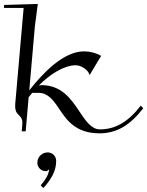

<svg xmlns="http://www.w3.org/2000/svg" viewBox="-20 -665 746 972"><path d="M1 -640 -0.3 -625H99.7L57.2 -140C56.9 -135.5 56.8 -131.4 56.8 -127.4C56.8 -109.1 60.7 -95.6 75.1 -82.5C89.1 -69.8 93.3 -59.8 93.3 -43.5C93.3 -39.5 93.1 -35 92.6 -30L90 0H110L125 -173L143 -195H175C222 -195 249.5 -158.9 278.5 -115.3C317.8 -56.4 363.4 10 484.1 10C570.6 10 638.7 -31 705.2 -117L692.4 -130C630.3 -49 564.6 -10 485.9 -10C443 -10 414 -52.7 381.8 -101C340.3 -163.3 292.2 -234 189.7 -234L176.4 -232C232.5 -289.1 304.7 -334.7 363.9 -334.7C388.4 -334.7 426.7 -313 433.7 -285L491.9 -382C464.9 -398.3 431.4 -405 405.4 -405C300.3 -405 196.5 -294.1 128.2 -207.6L156.4 -530L171.4 -645ZM185.9 273.4 199.8 286.9C235.3 246.6 264.4 204.6 264.4 149.9C264.4 125.6 245.7 106.6 220.9 106.6C193.8 106.6 169 129.2 169 158.3C169 182.5 187.8 201.6 212.6 201.6C218.5 201.6 224 197.9 227.2 192.7H228.7C226.4 219.2 210.2 245.2 185.9 273.4Z"/></svg>

Font: Galberik
Style: Regular
Weight: 400
Designer: Gluk
Foundry: Gluk
Version: Version 0.50